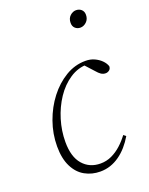

<svg xmlns="http://www.w3.org/2000/svg" viewBox="-135 -763 655 846"><g transform="rotate(-20 193.0 -340.5)"><path d="M187 12Q148 12 115.5 -6Q83 -24 64 -62Q45 -100 45 -157Q45 -216 65 -272Q85 -328 119 -372Q153 -416 197 -442.5Q241 -469 291 -469Q314 -469 332.5 -460.5Q351 -452 364 -439Q377 -426 382 -411Q382 -399 374 -393Q366 -387 357 -387Q345 -387 335.5 -393.5Q326 -400 316 -412L274 -458H303V-452H296Q250 -452 211.5 -426.5Q173 -401 145 -359Q117 -317 101.5 -266Q86 -215 86 -163Q86 -93 117.5 -57Q149 -21 200 -21Q228 -21 252.5 -32.5Q277 -44 298 -63Q319 -82 336 -105L347 -96Q333 -72 315.5 -52Q298 -32 277.5 -17.5Q257 -3 234.5 4.5Q212 12 187 12ZM321 -614Q307 -614 297 -623Q287 -632 287 -648Q287 -669 300 -681Q313 -693 328 -693Q343 -693 353 -684Q363 -675 363 -659Q363 -639 350 -626.5Q337 -614 321 -614Z"/></g></svg>

Font: Source Serif 4 48pt Light
Style: Italic
Weight: 300
Italic angle: -12°
Designer: Frank Grießhammer
Foundry: Adobe Systems Incorporated
Version: Version 4.004;hotconv 1.0.116;makeotfexe 2.5.65601